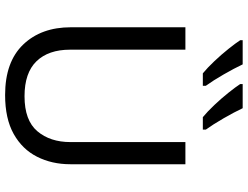

<svg xmlns="http://www.w3.org/2000/svg" viewBox="-132 -852 994 771"><g transform="rotate(90 365.5 -467.0)"><path d="M640 -714V-252Q640 -178 610 -118.5Q580 -59 518.5 -24.5Q457 10 362 10Q229 10 159.5 -62.5Q90 -135 90 -254V-714H180V-251Q180 -164 226.5 -116Q273 -68 367 -68Q464 -68 507.5 -119.5Q551 -171 551 -252V-714ZM415 -944Q431 -910 455.5 -867.5Q480 -825 501 -796V-784H451Q429 -802 402 -830.5Q375 -859 352 -888Q329 -917 318 -934V-944ZM239 -944Q255 -910 279.5 -867.5Q304 -825 325 -796V-784H275Q253 -802 226 -830.5Q199 -859 176 -888Q153 -917 142 -934V-944Z"/></g></svg>

Font: Noto IKEA Latin
Style: Regular
Weight: 400
Designer: Monotype Design Team
Foundry: Monotype Imaging Inc.
Version: Version 1.0